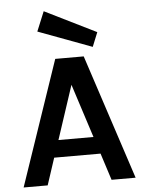

<svg xmlns="http://www.w3.org/2000/svg" viewBox="-60 -947 745 994"><g transform="rotate(-5 313.0 -450.0)"><path d="M22 0 243 -649H391L604 0H479L434 -140H193L147 0ZM163 -798 205 -900 472 -768 442 -694ZM223 -229H405L315 -508Z"/></g></svg>

Font: Karmilla
Style: Bold
Weight: 700
Designer: Jonathan Pinhorn
Version: Version 1.000